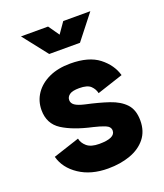

<svg xmlns="http://www.w3.org/2000/svg" viewBox="-136 -814 784 917"><g transform="rotate(-20 256.0 -355.5)"><path d="M255.4 -520.5Q349.1 -520.5 400.4 -480.5Q451.7 -440.4 467.3 -384.8L335 -341.3Q330.6 -362.8 313.7 -379.2Q296.9 -395.5 255.4 -395.5Q220.7 -395.5 206.1 -384.8Q191.4 -374 191.4 -357.9Q191.4 -341.8 206.3 -331.3Q221.2 -320.8 255.4 -313Q321.3 -298.8 371.3 -282Q421.4 -265.1 449.5 -234.9Q477.5 -204.6 477.5 -150.4Q477.5 -96.2 448.2 -59.8Q418.9 -23.4 368.7 -5.4Q318.4 12.7 255.4 12.7Q168.9 12.7 109.6 -26.9Q50.3 -66.4 34.2 -127L168 -170.9Q172.4 -147.5 193.1 -129.9Q213.9 -112.3 255.4 -112.3Q336.9 -112.3 336.9 -150.4Q336.9 -170.4 313.2 -180.2Q289.6 -189.9 255.4 -197.8Q159.7 -218.8 105.2 -253.7Q50.8 -288.6 50.8 -357.9Q50.8 -404.3 75.9 -441.2Q101.1 -478 147 -499.3Q192.9 -520.5 255.4 -520.5ZM216.8 -722.7 255.4 -667.5 293.9 -722.7H431.6L333.5 -597.7H177.2L79.1 -722.7Z"/></g></svg>

Font: Giphurs
Style: Bold
Weight: 700
Version: Version 0.920; ttfautohint (v1.8.4.7-5d5b)